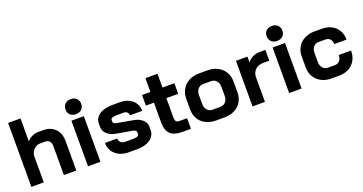

<svg xmlns="http://www.w3.org/2000/svg" viewBox="-38 -1339 3729 1975"><g transform="rotate(-20 1826.0 -351.0)"><path d="M58 -700H194V-449Q216 -475 248.5 -491Q281 -507 311 -507H373Q453 -507 501.5 -457Q550 -407 550 -325V0H414V-320Q414 -351 397.5 -370Q381 -389 355 -389H293Q258 -389 230.5 -363.5Q203 -338 194 -297V0H58Z M660 -628Q660 -665 683.5 -687.5Q707 -710 746 -710Q785 -710 808.5 -687.5Q832 -665 832 -628Q832 -591 808.5 -568.5Q785 -546 746 -546Q707 -546 683.5 -568.5Q660 -591 660 -628ZM678 -499H814V0H678Z M924 -166H1058Q1058 -139 1076.5 -122.5Q1095 -106 1125 -106H1215Q1275 -106 1275 -139V-156Q1275 -166 1265 -174.5Q1255 -183 1238 -186L1065 -216Q1004 -226 968.5 -259.5Q933 -293 933 -338V-371Q933 -435 985.5 -471Q1038 -507 1132 -507H1210Q1294 -507 1345.5 -462.5Q1397 -418 1397 -345H1263Q1263 -367 1248.5 -380Q1234 -393 1210 -393H1134Q1069 -393 1069 -363V-347Q1069 -336 1077.5 -328.5Q1086 -321 1102 -318L1284 -285Q1341 -275 1376 -242.5Q1411 -210 1411 -169V-133Q1411 -68 1357.5 -30Q1304 8 1215 8H1125Q1034 8 979 -40Q924 -88 924 -166Z M1539 -164V-383H1451V-499H1543V-650H1675V-499H1805V-383H1675V-170Q1675 -142 1685.5 -129Q1696 -116 1719 -116H1805V0H1709Q1621 0 1580 -40Q1539 -80 1539 -164Z M1865 -190V-307Q1865 -366 1892 -411.5Q1919 -457 1967.5 -482Q2016 -507 2079 -507H2169Q2232 -507 2280.5 -482Q2329 -457 2356 -411.5Q2383 -366 2383 -307V-190Q2383 -131 2356 -86Q2329 -41 2280.5 -16.5Q2232 8 2168 8H2078Q2015 8 1966.5 -16.5Q1918 -41 1891.5 -86Q1865 -131 1865 -190ZM2166 -109Q2203 -109 2225 -134.5Q2247 -160 2247 -201V-298Q2247 -339 2225 -364.5Q2203 -390 2167 -390H2081Q2045 -390 2023 -364.5Q2001 -339 2001 -298V-201Q2001 -160 2023 -134.5Q2045 -109 2080 -109Z M2479 -499H2605V-435Q2624 -464 2659.5 -482.5Q2695 -501 2734 -501H2802V-383H2734Q2681 -383 2648 -351Q2615 -319 2615 -269V0H2479Z M2862 -628Q2862 -665 2885.5 -687.5Q2909 -710 2948 -710Q2987 -710 3010.5 -687.5Q3034 -665 3034 -628Q3034 -591 3010.5 -568.5Q2987 -546 2948 -546Q2909 -546 2885.5 -568.5Q2862 -591 2862 -628ZM2880 -499H3016V0H2880Z M3130 -191V-308Q3130 -367 3156.5 -412Q3183 -457 3231 -482Q3279 -507 3342 -507H3421Q3481 -507 3527 -483Q3573 -459 3598 -415.5Q3623 -372 3623 -315H3488Q3488 -349 3469.5 -369.5Q3451 -390 3421 -390H3344Q3309 -390 3287.5 -364.5Q3266 -339 3266 -298V-201Q3266 -160 3288 -134.5Q3310 -109 3345 -109H3422Q3454 -109 3473.5 -132Q3493 -155 3493 -193H3628Q3628 -102 3571.5 -47Q3515 8 3422 8H3343Q3280 8 3231.5 -17Q3183 -42 3156.5 -87Q3130 -132 3130 -191Z"/></g></svg>

Font: Bai Jamjuree
Style: Bold
Weight: 700
Designer: Katatrad Aksorn Co.,Ltd.
Foundry: Cadson Demak Co.,Ltd.
Version: Version 1.000; ttfautohint (v1.6)